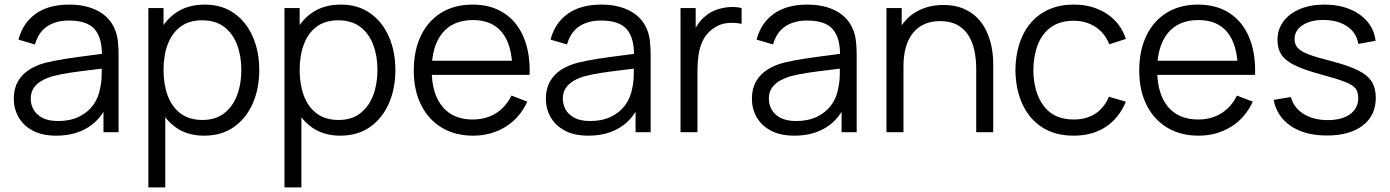

<svg xmlns="http://www.w3.org/2000/svg" viewBox="-20 -575 6044 835"><path d="M224.7 15Q163.3 15 122.2 -7.1Q81.2 -29.2 60.6 -65.6Q40 -102 40 -145Q40 -189.2 57.7 -220.3Q75.3 -251.5 106.2 -271.4Q137.2 -291.3 177.3 -302Q218.7 -312 268.3 -319.7Q318 -327.3 365.8 -333.2Q413.7 -339.2 449.7 -344.3L423.3 -328.7Q425 -408.3 392.5 -447Q360 -485.7 279.3 -485.7Q224 -485.7 185.7 -460.7Q147.3 -435.7 132 -381.7L60.3 -402.7Q79.2 -475 135.2 -515Q191.2 -555 280.7 -555Q354.5 -555 406.3 -527.3Q458.2 -499.7 479.7 -447Q489.7 -423.7 492.7 -394.7Q495.7 -365.7 495.7 -335.3V0H430V-135.7L449 -127.3Q421.5 -57.8 363.6 -21.4Q305.7 15 224.7 15ZM233 -48.7Q284.5 -48.7 322.9 -67.1Q361.3 -85.5 384.9 -117.7Q408.5 -149.8 415.3 -190.7Q421.5 -216.7 422.1 -247.8Q422.7 -278.8 422.7 -294.7L450.7 -280Q412.8 -275 369.2 -269.9Q325.5 -264.8 283.2 -258.5Q240.8 -252.2 207 -243Q184 -236.3 162.6 -224.6Q141.2 -212.8 127.4 -193.5Q113.7 -174.2 113.7 -145Q113.7 -121.5 125.4 -99.4Q137.2 -77.3 163.3 -63Q189.5 -48.7 233 -48.7Z M867.8 15Q793.3 15 742 -22.8Q690.7 -60.7 664.1 -125.3Q637.5 -190 637.5 -270.7Q637.5 -352.3 664.2 -416.7Q690.8 -481 742.8 -518Q794.8 -555 870.8 -555Q945 -555 998 -517.5Q1051 -480 1079.2 -415.6Q1107.5 -351.2 1107.5 -270.7Q1107.5 -189.7 1079.1 -125Q1050.7 -60.3 997.2 -22.7Q943.7 15 867.8 15ZM698.8 240H625.2V-540H691.2V-133.3H698.8ZM860.5 -53.3Q916.8 -53.3 954.3 -82Q991.8 -110.7 1010.7 -159.9Q1029.5 -209.2 1029.5 -270.7Q1029.5 -331.7 1011 -380.6Q992.5 -429.5 954.8 -458.1Q917 -486.7 858.8 -486.7Q802.7 -486.7 765.4 -459.2Q728.2 -431.7 709.7 -382.8Q691.2 -334 691.2 -270.7Q691.2 -208 709.5 -158.8Q727.8 -109.7 765.4 -81.5Q803 -53.3 860.5 -53.3Z M1459.8 15Q1385.3 15 1334 -22.8Q1282.7 -60.7 1256.1 -125.3Q1229.5 -190 1229.5 -270.7Q1229.5 -352.3 1256.2 -416.7Q1282.8 -481 1334.8 -518Q1386.8 -555 1462.8 -555Q1537 -555 1590 -517.5Q1643 -480 1671.2 -415.6Q1699.5 -351.2 1699.5 -270.7Q1699.5 -189.7 1671.1 -125Q1642.7 -60.3 1589.2 -22.7Q1535.7 15 1459.8 15ZM1290.8 240H1217.2V-540H1283.2V-133.3H1290.8ZM1452.5 -53.3Q1508.8 -53.3 1546.3 -82Q1583.8 -110.7 1602.7 -159.9Q1621.5 -209.2 1621.5 -270.7Q1621.5 -331.7 1603 -380.6Q1584.5 -429.5 1546.8 -458.1Q1509 -486.7 1450.8 -486.7Q1394.7 -486.7 1357.4 -459.2Q1320.2 -431.7 1301.7 -382.8Q1283.2 -334 1283.2 -270.7Q1283.2 -208 1301.5 -158.8Q1319.8 -109.7 1357.4 -81.5Q1395 -53.3 1452.5 -53.3Z M2037.8 15Q1959.2 15 1901.2 -19.9Q1843.3 -54.8 1811.4 -118.4Q1779.5 -182 1779.5 -267.7Q1779.5 -356.2 1811 -420.7Q1842.5 -485.2 1899.8 -520.1Q1957.2 -555 2035.2 -555Q2115.2 -555 2171.7 -518.3Q2228.2 -481.7 2257.2 -413.2Q2286.2 -344.7 2283.3 -249.3H2208.5V-275.3Q2206.5 -380.5 2163.2 -434.1Q2120 -487.7 2037.2 -487.7Q1950 -487.7 1903.8 -431.1Q1857.5 -374.5 1857.5 -270Q1857.5 -167.8 1903.8 -111.6Q1950 -55.3 2035.2 -55.3Q2093.2 -55.3 2136.3 -82.2Q2179.5 -109 2204.5 -159.3L2273.2 -133Q2241 -62.3 2178.8 -23.7Q2116.5 15 2037.8 15ZM2244.2 -249.3H1831.5V-311H2244.2Z M2538.7 15Q2477.3 15 2436.2 -7.1Q2395.2 -29.2 2374.6 -65.6Q2354 -102 2354 -145Q2354 -189.2 2371.7 -220.3Q2389.3 -251.5 2420.2 -271.4Q2451.2 -291.3 2491.3 -302Q2532.7 -312 2582.3 -319.7Q2632 -327.3 2679.8 -333.2Q2727.7 -339.2 2763.7 -344.3L2737.3 -328.7Q2739 -408.3 2706.5 -447Q2674 -485.7 2593.3 -485.7Q2538 -485.7 2499.7 -460.7Q2461.3 -435.7 2446 -381.7L2374.3 -402.7Q2393.2 -475 2449.2 -515Q2505.2 -555 2594.7 -555Q2668.5 -555 2720.3 -527.3Q2772.2 -499.7 2793.7 -447Q2803.7 -423.7 2806.7 -394.7Q2809.7 -365.7 2809.7 -335.3V0H2744V-135.7L2763 -127.3Q2735.5 -57.8 2677.6 -21.4Q2619.7 15 2538.7 15ZM2547 -48.7Q2598.5 -48.7 2636.9 -67.1Q2675.3 -85.5 2698.9 -117.7Q2722.5 -149.8 2729.3 -190.7Q2735.5 -216.7 2736.1 -247.8Q2736.7 -278.8 2736.7 -294.7L2764.7 -280Q2726.8 -275 2683.2 -269.9Q2639.5 -264.8 2597.2 -258.5Q2554.8 -252.2 2521 -243Q2498 -236.3 2476.6 -224.6Q2455.2 -212.8 2441.4 -193.5Q2427.7 -174.2 2427.7 -145Q2427.7 -121.5 2439.4 -99.4Q2451.2 -77.3 2477.3 -63Q2503.5 -48.7 2547 -48.7Z M3013.2 0H2939.5V-540H3005.5V-410L2992.5 -427Q3001.7 -451 3016.2 -471.3Q3030.7 -491.7 3047.5 -504.7Q3068.7 -523 3096.5 -532.8Q3124.3 -542.5 3152.8 -544.2Q3181.3 -546 3205.2 -540V-471Q3175.3 -478.3 3140.4 -474.4Q3105.5 -470.5 3075.8 -446.7Q3048.8 -425.3 3035.5 -396.2Q3022.2 -367.2 3017.7 -334.4Q3013.2 -301.7 3013.2 -269.3Z M3434.7 15Q3373.3 15 3332.2 -7.1Q3291.2 -29.2 3270.6 -65.6Q3250 -102 3250 -145Q3250 -189.2 3267.7 -220.3Q3285.3 -251.5 3316.2 -271.4Q3347.2 -291.3 3387.3 -302Q3428.7 -312 3478.3 -319.7Q3528 -327.3 3575.8 -333.2Q3623.7 -339.2 3659.7 -344.3L3633.3 -328.7Q3635 -408.3 3602.5 -447Q3570 -485.7 3489.3 -485.7Q3434 -485.7 3395.7 -460.7Q3357.3 -435.7 3342 -381.7L3270.3 -402.7Q3289.2 -475 3345.2 -515Q3401.2 -555 3490.7 -555Q3564.5 -555 3616.3 -527.3Q3668.2 -499.7 3689.7 -447Q3699.7 -423.7 3702.7 -394.7Q3705.7 -365.7 3705.7 -335.3V0H3640V-135.7L3659 -127.3Q3631.5 -57.8 3573.6 -21.4Q3515.7 15 3434.7 15ZM3443 -48.7Q3494.5 -48.7 3532.9 -67.1Q3571.3 -85.5 3594.9 -117.7Q3618.5 -149.8 3625.3 -190.7Q3631.5 -216.7 3632.1 -247.8Q3632.7 -278.8 3632.7 -294.7L3660.7 -280Q3622.8 -275 3579.2 -269.9Q3535.5 -264.8 3493.2 -258.5Q3450.8 -252.2 3417 -243Q3394 -236.3 3372.6 -224.6Q3351.2 -212.8 3337.4 -193.5Q3323.7 -174.2 3323.7 -145Q3323.7 -121.5 3335.4 -99.4Q3347.2 -77.3 3373.3 -63Q3399.5 -48.7 3443 -48.7Z M4299.5 0H4225.5V-275.7Q4225.5 -320.5 4217 -358.2Q4208.5 -396 4189.7 -424.2Q4170.8 -452.3 4141.1 -467.8Q4111.3 -483.3 4068.8 -483.3Q4030 -483.3 4000.2 -470Q3970.3 -456.7 3950.2 -431.4Q3930 -406.2 3919.6 -370Q3909.2 -333.8 3909.2 -288L3857.2 -299.7Q3857.2 -382.7 3886.2 -439.2Q3915.2 -495.7 3966.1 -524.5Q4017 -553.3 4083.2 -553.3Q4131.7 -553.3 4167.8 -538.5Q4204 -523.7 4229.2 -498.2Q4254.5 -472.7 4270 -439.8Q4285.5 -406.8 4292.5 -370.2Q4299.5 -333.5 4299.5 -297ZM3909.2 0H3835.2V-540H3901.5V-407H3909.2Z M4650 15Q4568.3 15 4512 -21.5Q4455.7 -58 4426.3 -122.3Q4397 -186.7 4396 -270Q4397 -355 4426.9 -419.2Q4456.8 -483.3 4513.3 -519.2Q4569.8 -555 4650.7 -555Q4732.5 -555 4793.2 -515.1Q4854 -475.2 4876.3 -405.7L4804.3 -382.3Q4785.3 -431 4744.2 -457.8Q4703.2 -484.7 4650 -484.7Q4590.3 -484.7 4551.5 -457.2Q4512.7 -429.8 4493.7 -381.4Q4474.7 -333 4474 -270Q4475 -173.2 4519.1 -114.2Q4563.2 -55.3 4650 -55.3Q4705 -55.3 4743.7 -80.7Q4782.3 -106 4802.7 -154.3L4876.3 -132.7Q4846.3 -60.7 4788.3 -22.8Q4730.3 15 4650 15Z M5192.8 15Q5114.2 15 5056.2 -19.9Q4998.3 -54.8 4966.4 -118.4Q4934.5 -182 4934.5 -267.7Q4934.5 -356.2 4966 -420.7Q4997.5 -485.2 5054.8 -520.1Q5112.2 -555 5190.2 -555Q5270.2 -555 5326.7 -518.3Q5383.2 -481.7 5412.2 -413.2Q5441.2 -344.7 5438.3 -249.3H5363.5V-275.3Q5361.5 -380.5 5318.2 -434.1Q5275 -487.7 5192.2 -487.7Q5105 -487.7 5058.8 -431.1Q5012.5 -374.5 5012.5 -270Q5012.5 -167.8 5058.8 -111.6Q5105 -55.3 5190.2 -55.3Q5248.2 -55.3 5291.3 -82.2Q5334.5 -109 5359.5 -159.3L5428.2 -133Q5396 -62.3 5333.8 -23.7Q5271.5 15 5192.8 15ZM5399.2 -249.3H4986.5V-311H5399.2Z M5750.7 14.3Q5655.7 14.3 5594.4 -26.6Q5533.2 -67.5 5519 -140.7L5594 -153Q5605.8 -107 5648.8 -79.8Q5691.7 -52.7 5754.7 -52.7Q5816 -52.7 5851.5 -78.4Q5887 -104.2 5887 -148.7Q5887 -173.7 5875.7 -189.4Q5864.3 -205.2 5829.9 -218.7Q5795.5 -232.2 5727 -250.7Q5653.7 -270.3 5612 -290.5Q5570.3 -310.7 5553 -336.9Q5535.7 -363.2 5535.7 -401Q5535.7 -447 5561.5 -481.8Q5587.3 -516.5 5633.4 -535.8Q5679.5 -555 5740.7 -555Q5801.5 -555 5849.7 -535.3Q5897.8 -515.7 5927.4 -480.2Q5957 -444.7 5962.3 -397.7L5887.3 -384Q5879.8 -431.7 5840.2 -459.3Q5800.5 -487 5739.7 -488Q5682.2 -489.5 5646.1 -466.3Q5610 -443.2 5610 -404.7Q5610 -383 5622.9 -367.7Q5635.8 -352.3 5670.1 -339Q5704.3 -325.7 5768 -309.7Q5842.5 -290.7 5885.1 -269.6Q5927.7 -248.5 5945.5 -219.9Q5963.3 -191.3 5963.3 -149.7Q5963.3 -73 5906.7 -29.3Q5850 14.3 5750.7 14.3Z"/></svg>

Font: Manrope Variable Light
Style: Regular
Weight: 200
Designer: Mikhail Sharanda
Foundry: Mikhail Sharanda
Version: Version 4.505